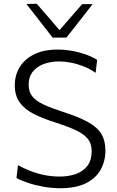

<svg xmlns="http://www.w3.org/2000/svg" viewBox="-20 -989 622 1019"><path d="M300.5 10Q255.5 10 210.8 2Q166 -6 128.2 -18.8Q90.5 -31.5 67.5 -44.5L75.5 -112Q109 -94 144.5 -80.5Q180 -67 218 -59.5Q256 -52 297 -52Q344 -52 382.5 -65.5Q421 -79 443.8 -108.5Q466.5 -138 466.5 -187.5Q466.5 -228 444 -254.2Q421.5 -280.5 378.8 -299.8Q336 -319 275.5 -338.5Q206.5 -360 158 -385Q109.5 -410 84 -446Q58.5 -482 58.5 -536.5Q58.5 -590 84.5 -632.8Q110.5 -675.5 161.5 -700.8Q212.5 -726 287 -726Q318.5 -726 349 -721.2Q379.5 -716.5 407.2 -708.8Q435 -701 457.5 -691.2Q480 -681.5 495.5 -671.5L487.5 -602.5Q457.5 -623.5 423.8 -636.8Q390 -650 356.5 -656.5Q323 -663 293.5 -663Q251 -663 214.2 -650Q177.5 -637 154.8 -609.5Q132 -582 132 -538.5Q132 -502.5 151 -478.2Q170 -454 210 -435Q250 -416 313.5 -395.5Q399.5 -368 448.8 -340.2Q498 -312.5 518.8 -277Q539.5 -241.5 539.5 -190.5Q539.5 -134.5 514.5 -89Q489.5 -43.5 436.5 -16.8Q383.5 10 300.5 10ZM259 -789.5Q224.5 -834 189.8 -878.8Q155 -923.5 120 -968L175 -969Q208.5 -930.5 240.8 -893.2Q273 -856 306 -817H285.5Q319 -855.5 351.2 -892.5Q383.5 -929.5 416 -967H471.5Q437 -923 402.5 -878.5Q368 -834 332.5 -789.5Z"/></svg>

Font: Commissioner Thin Light
Style: Regular
Weight: 300
Version: Version 1.000